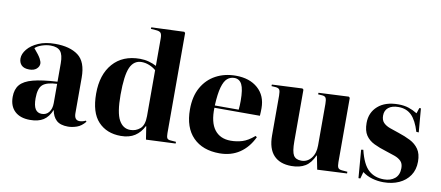

<svg xmlns="http://www.w3.org/2000/svg" viewBox="-69 -1037 3037 1322"><g transform="rotate(10 1449.5 -376.0)"><path d="M185 14Q117 14 79 -21.5Q41 -57 41 -122Q41 -175 68 -207Q95 -239 157.5 -255.5Q220 -272 327 -278V-407Q327 -466 306.5 -490.5Q286 -515 238 -515Q209 -515 177.5 -504.5Q146 -494 130 -478Q167 -435 178 -414Q189 -393 189 -380Q189 -359 171 -343Q153 -327 120 -327Q83 -327 65.5 -345Q48 -363 48 -392Q48 -424 74.5 -456.5Q101 -489 150 -510.5Q199 -532 267 -532Q370 -532 428 -488.5Q486 -445 486 -335V-86Q486 -37 523 -37Q544 -37 566 -48L571 -41Q544 -8 512 3Q480 14 451 14Q397 14 370 -11Q343 -36 335 -82Q314 -31 278.5 -8.5Q243 14 185 14ZM258 -41Q290 -41 308.5 -65Q327 -89 327 -128V-263Q255 -260 226.5 -234.5Q198 -209 198 -140Q198 -88 213 -64.5Q228 -41 258 -41Z M820 14Q721 14 662 -49Q603 -112 603 -244Q603 -377 671 -454.5Q739 -532 860 -532Q892 -532 921.5 -524Q951 -516 975 -503V-694Q975 -722 967 -732.5Q959 -743 936 -745L897 -748L898 -759L1127 -768L1134 -761V-60Q1134 -36 1139.5 -26Q1145 -16 1164 -15L1202 -12V0L996 9L982 -82H979Q957 -37 918 -11.5Q879 14 820 14ZM877 -38Q917 -38 946 -63.5Q975 -89 975 -152V-473Q954 -491 927.5 -501.5Q901 -512 875 -512Q820 -512 795 -456.5Q770 -401 770 -265Q770 -140 798 -89Q826 -38 877 -38Z M1510 14Q1392 14 1325 -54Q1258 -122 1258 -249Q1258 -340 1293.5 -403Q1329 -466 1390.5 -499Q1452 -532 1530 -532Q1626 -532 1684 -481Q1742 -430 1742 -342Q1742 -329 1741.5 -316.5Q1741 -304 1740 -289H1422Q1419 -187 1458 -136Q1497 -85 1571 -85Q1613 -85 1652 -97Q1691 -109 1735 -147L1745 -140Q1710 -66 1650.5 -26Q1591 14 1510 14ZM1422 -305H1589Q1592 -335 1592 -367Q1592 -448 1575 -481.5Q1558 -515 1522 -515Q1494 -515 1473 -497Q1452 -479 1439 -433.5Q1426 -388 1422 -305Z M2013 14Q1932 14 1889 -32Q1846 -78 1846 -170V-449Q1846 -479 1839.5 -489.5Q1833 -500 1814 -502L1783 -504L1784 -515L1996 -525L2004 -518V-157Q2004 -85 2019.5 -59.5Q2035 -34 2074 -34Q2116 -34 2143 -68Q2170 -102 2170 -157V-448Q2170 -475 2164.5 -487.5Q2159 -500 2140 -502L2109 -504L2110 -515L2320 -525L2328 -518V-68Q2328 -42 2334 -30.5Q2340 -19 2362 -17L2400 -14V-2L2193 8L2174 -88H2172Q2148 -33 2109.5 -9.5Q2071 14 2013 14Z M2483 16 2467 -180 2482 -182Q2506 -83 2548.5 -44.5Q2591 -6 2656 -6Q2703 -6 2732.5 -30.5Q2762 -55 2762 -103Q2762 -135 2745 -152Q2728 -169 2700 -179Q2672 -189 2640 -199Q2590 -214 2552 -232.5Q2514 -251 2493 -282.5Q2472 -314 2472 -368Q2472 -441 2523.5 -486.5Q2575 -532 2666 -532Q2707 -532 2738.5 -521.5Q2770 -511 2799 -493L2812 -532H2823L2837 -366L2820 -367Q2797 -444 2761.5 -479Q2726 -514 2670 -514Q2625 -514 2600 -494Q2575 -474 2575 -438Q2575 -406 2592 -388.5Q2609 -371 2638 -360.5Q2667 -350 2701 -339Q2747 -324 2784.5 -305Q2822 -286 2844.5 -253.5Q2867 -221 2867 -167Q2867 -110 2839.5 -69.5Q2812 -29 2764.5 -7.5Q2717 14 2656 14Q2616 14 2577.5 3Q2539 -8 2509 -31L2496 16Z"/></g></svg>

Font: Literata 72pt
Style: Bold
Weight: 700
Designer: Latin by Veronika Burian and Jose Scaglione. Greek by Irene Vlachou. Cyrillic by Vera Evstafieva.
Foundry: TypeTogether
Version: Version 3.002